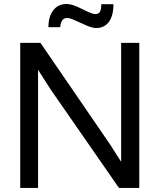

<svg xmlns="http://www.w3.org/2000/svg" viewBox="-20 -921 820 941"><path d="M451.7 -783.7C506.3 -783.7 536.1 -827.6 536.1 -900.4H476.6C476.1 -864.7 468.3 -852.1 447.3 -852.1C414.1 -852.1 356 -901.4 305.2 -901.4C278.3 -901.4 256.8 -891.1 240.7 -870.1C225.1 -849.6 217.3 -822.3 217.3 -787.6H274.9C277.8 -817.9 289.1 -833 309.1 -833C318.4 -833 332 -828.6 349.6 -820.3C367.2 -812 385.3 -804.2 404.3 -795.9C423.3 -787.6 439.5 -783.7 451.7 -783.7ZM166.5 0V-579.1L229 -481.4L563 0H662.6V-710.9H573.7V-127.9L521 -210.9L178.2 -710.9H79.1V0Z"/></svg>

Font: Ride
Style: Regular
Weight: 400
Version: Version 3.000